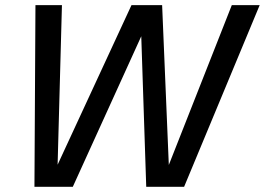

<svg xmlns="http://www.w3.org/2000/svg" viewBox="-20 -723 1025 743"><path d="M113.3 0 117.2 -703.1H219.7L202.6 -72.3H196.8L488.8 -703.1H607.4L633.8 -72.3H628.4L877 -703.1H984.9L692.4 0H545.9L525.4 -620.6H543.9L261.7 0Z"/></svg>

Font: Schibsted Grotesk Medium
Style: Italic
Weight: 500
Italic angle: -12°
Designer: Bakken & Baeck AS, Henrik Kongsvoll
Foundry: Schibsted ASA
Version: Version 1.100;gftools[0.9.25]